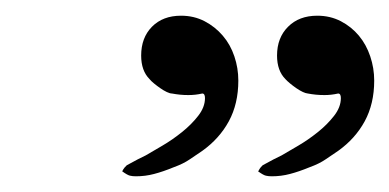

<svg xmlns="http://www.w3.org/2000/svg" viewBox="-20 -738 501 247"><path d="M137.2 -517.6Q137.7 -518.6 138.7 -520.3Q139.6 -522 143.1 -525.4Q151.4 -529.8 157.2 -533Q163.1 -536.1 167.5 -538.1Q175.8 -543 188.7 -550.5Q201.7 -558.1 213.9 -567.9Q226.1 -577.6 234.9 -588.9Q243.7 -600.1 243.7 -611.8Q243.7 -617.7 240.2 -617.7Q235.8 -616.7 231.4 -616.2Q227.1 -615.7 222.2 -615.7Q216.8 -615.7 211.7 -616.2Q206.5 -616.7 201.2 -617.7Q198.7 -617.7 194.6 -619.6Q190.4 -621.6 186.3 -624.5Q182.1 -627.4 178.2 -630.6Q174.3 -633.8 172.4 -636.2Q161.6 -647 161.6 -666.5Q161.6 -689.5 175.5 -703.6Q189.5 -717.8 212.9 -717.8Q229.5 -717.8 243.2 -710.7Q256.8 -703.6 266.6 -692.1Q276.4 -680.7 281.5 -665.5Q286.6 -650.4 286.6 -634.3Q286.6 -604.5 274.4 -582Q262.2 -559.6 240.2 -543.9Q232.4 -538.6 224.1 -533Q215.8 -527.3 203.6 -522.9Q189.5 -517.1 178.2 -514.2Q167 -511.2 154.8 -511.2Q150.4 -511.2 147.2 -512Q144 -512.7 137.2 -517.6ZM312 -517.6Q313 -518.6 313.7 -520.3Q314.5 -522 317.9 -525.4Q326.2 -529.8 332 -533Q337.9 -536.1 342.3 -538.1Q350.6 -543 363.5 -550.5Q376.5 -558.1 388.7 -567.9Q400.9 -577.6 409.7 -588.9Q418.5 -600.1 418.5 -611.8Q418.5 -617.7 415 -617.7Q410.6 -616.7 406.2 -616.2Q401.9 -615.7 397.5 -615.7Q391.6 -615.7 386.5 -616.2Q381.3 -616.7 376 -617.7Q370.6 -618.2 361.3 -624.5Q352.1 -630.9 347.2 -636.2Q336.4 -647 336.4 -666.5Q336.4 -689.5 350.6 -703.6Q364.7 -717.8 388.2 -717.8Q404.8 -717.8 418.5 -710.7Q432.1 -703.6 441.7 -692.1Q451.2 -680.7 456.3 -665.5Q461.4 -650.4 461.4 -634.3Q461.4 -604.5 449.2 -582Q437 -559.6 415 -543.9Q407.2 -538.6 398.9 -533Q390.6 -527.3 378.4 -522.9Q364.3 -517.1 353 -514.2Q341.8 -511.2 329.6 -511.2Q325.2 -511.2 322 -512Q318.8 -512.7 312 -517.6Z"/></svg>

Font: IM FELL French Canon
Style: Italic
Weight: 400
Italic angle: -17°
Designer: Igino Marini
Foundry: Igino Marini
Version: 3.00